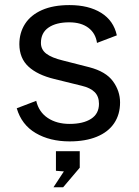

<svg xmlns="http://www.w3.org/2000/svg" viewBox="-20 -560 560 774"><path d="M260.5 -60.5Q315.5 -60.5 347.2 -81Q379 -101.5 379 -141.5Q379 -171 361.8 -188.5Q344.5 -206 308.5 -214.5L199 -241.5Q131 -258 94.8 -291.5Q58.5 -325 58 -381.5Q58 -428 81 -463.8Q104 -499.5 149.2 -519.5Q194.5 -539.5 260 -539.5Q337.5 -539.5 387.8 -508.2Q438 -477 451 -417.5L371 -387Q365.5 -426 336.2 -448Q307 -470 259 -470Q206.5 -470 175.8 -449Q145 -428 145 -387Q145 -360 166.8 -343.5Q188.5 -327 234 -316L340 -289Q407 -271.5 435.5 -232.2Q464 -193 464 -147Q464 -98.5 440 -63Q416 -27.5 370.2 -8.8Q324.5 10 260.5 10Q181 10 124 -23.5Q67 -57 47.5 -123.5L126 -153.5Q136.5 -108.5 172.5 -84.5Q208.5 -60.5 260.5 -60.5ZM237.5 131 205.5 128.5V49.5H301.5V116L234.5 195H195.5Z"/></svg>

Font: 1883 Sans
Style: Regular
Weight: 400
Designer: 1883 Sans project is a fork of Public Sans.
Version: Version 1.009